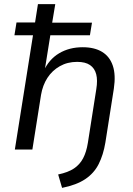

<svg xmlns="http://www.w3.org/2000/svg" viewBox="-20 -725 647 931"><path d="M281 186 262 121Q310 111 338.5 92Q367 73 383 42.5Q399 12 406 -32L447 -293Q454 -336 446.5 -365Q439 -394 416.5 -409.5Q394 -425 354 -425Q307 -425 270 -404Q233 -383 210 -347.5Q187 -312 179 -265L137 0H52L140 -554H50L60 -616H150L164 -705H248L233 -615H426L416 -554H224L196 -379H191Q217 -437 266.5 -466.5Q316 -496 381 -496Q438 -496 475 -473.5Q512 -451 527 -406.5Q542 -362 532 -295L491 -34Q481 26 458.5 70.5Q436 115 393.5 143.5Q351 172 281 186Z"/></svg>

Font: Nunito Sans 10pt
Style: Italic
Weight: 400
Italic angle: -9°
Designer: Vernon Adams
Foundry: Vernon Adams
Version: Version 3.101;gftools[0.9.27]